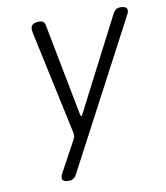

<svg xmlns="http://www.w3.org/2000/svg" viewBox="-84 -810 767 889"><g transform="rotate(-10 300.0 -365.0)"><path d="M168 10Q144 10 138.5 -1Q133 -12 146 -34L222 -174Q226 -182 227.5 -190Q229 -198 227 -206L122 -695Q117 -718 126 -729Q135 -740 159 -740Q172 -740 179 -734.5Q186 -729 188 -717L272 -283Q274 -275 277 -275Q280 -275 283 -283L507 -718Q513 -729 521.5 -734.5Q530 -740 542 -740Q565 -740 571.5 -729Q578 -718 565 -696L204 -12Q198 -1 189 4.5Q180 10 168 10Z"/></g></svg>

Font: Maple Mono NL ExtraLight
Style: Italic
Weight: 275
Italic angle: -10°
Monospace: yes
Designer: subframe7536
Version: Version 7.000